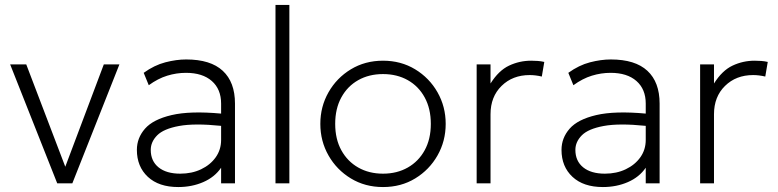

<svg xmlns="http://www.w3.org/2000/svg" viewBox="-20 -740 3139 775"><path d="M211 0 21 -480H86L243.5 -67L399 -480H462L272 0Z M699.5 15Q621 15 576.8 -26.2Q532.5 -67.5 532.5 -135Q532.5 -183 565.2 -220.5Q598 -258 672.8 -275.5Q747.5 -293 872.5 -281.5V-322Q872.5 -380 835 -413Q797.5 -446 730.5 -446Q692.5 -446 655 -434.5Q617.5 -423 580.5 -396L560 -446Q603 -477 647.5 -488.5Q692 -500 731.5 -500Q830 -500 879.2 -454.2Q928.5 -408.5 928.5 -322V0H872.5V-63Q846.5 -25 800.5 -5Q754.5 15 699.5 15ZM588.5 -135Q588.5 -90 620 -64.5Q651.5 -39 707.5 -39Q754.5 -39 791.8 -56.8Q829 -74.5 850.8 -105.2Q872.5 -136 872.5 -175V-232Q765 -243 702.8 -231.5Q640.5 -220 614.5 -193.8Q588.5 -167.5 588.5 -135Z M1092 0V-720H1148V0Z M1526 15Q1453.5 15 1396.2 -19.8Q1339 -54.5 1306 -112.5Q1273 -170.5 1273 -240Q1273 -309.5 1306 -367.5Q1339 -425.5 1396.2 -460.2Q1453.5 -495 1526 -495Q1598.5 -495 1655.8 -460.2Q1713 -425.5 1746 -367.5Q1779 -309.5 1779 -240Q1779 -170.5 1746 -112.5Q1713 -54.5 1656 -19.8Q1599 15 1526 15ZM1526 -39Q1582.5 -39 1626 -63.8Q1669.5 -88.5 1694.2 -133.5Q1719 -178.5 1719 -240Q1719 -301.5 1694.2 -346.8Q1669.5 -392 1626 -416.5Q1582.5 -441 1526 -441Q1469.5 -441 1426 -416.5Q1382.5 -392 1357.8 -346.8Q1333 -301.5 1333 -240Q1333 -178.5 1357.8 -133.5Q1382.5 -88.5 1426 -63.8Q1469.5 -39 1526 -39Z M1904 0V-480H1960V-403Q1993 -455.5 2035 -475.2Q2077 -495 2124 -495Q2137 -495 2150.8 -494Q2164.5 -493 2177 -490L2167 -431Q2141.5 -437 2118 -437Q2049 -437 2004.5 -393.2Q1960 -349.5 1960 -279V0Z M2413.5 15Q2335 15 2290.8 -26.2Q2246.5 -67.5 2246.5 -135Q2246.5 -183 2279.2 -220.5Q2312 -258 2386.8 -275.5Q2461.5 -293 2586.5 -281.5V-322Q2586.5 -380 2549 -413Q2511.5 -446 2444.5 -446Q2406.5 -446 2369 -434.5Q2331.5 -423 2294.5 -396L2274 -446Q2317 -477 2361.5 -488.5Q2406 -500 2445.5 -500Q2544 -500 2593.2 -454.2Q2642.5 -408.5 2642.5 -322V0H2586.5V-63Q2560.5 -25 2514.5 -5Q2468.5 15 2413.5 15ZM2302.5 -135Q2302.5 -90 2334 -64.5Q2365.5 -39 2421.5 -39Q2468.5 -39 2505.8 -56.8Q2543 -74.5 2564.8 -105.2Q2586.5 -136 2586.5 -175V-232Q2479 -243 2416.8 -231.5Q2354.5 -220 2328.5 -193.8Q2302.5 -167.5 2302.5 -135Z M2806 0V-480H2862V-403Q2895 -455.5 2937 -475.2Q2979 -495 3026 -495Q3039 -495 3052.8 -494Q3066.5 -493 3079 -490L3069 -431Q3043.5 -437 3020 -437Q2951 -437 2906.5 -393.2Q2862 -349.5 2862 -279V0Z"/></svg>

Font: Geologica Thin
Style: Regular
Weight: 100
Designer: Sindre Bremnes, Frode Helland
Foundry: Monokrom Skriftforlag AS
Version: Version 1.010; ttfautohint (v1.8.4.7-5d5b);gftools[0.9.28]